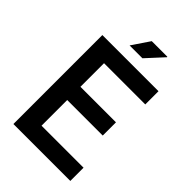

<svg xmlns="http://www.w3.org/2000/svg" viewBox="-250 -950 1047 1047"><g transform="rotate(45 273.5 -426.5)"><path d="M63 0V-686H496V-584H178V-402H452V-300H178V-102H502V0ZM208 -751 277 -853H397L398 -850L307 -751Z"/></g></svg>

Font: Archivo Narrow SemiBold
Style: Regular
Weight: 600
Designer: Hector Gatti
Foundry: Omnibus-Type
Version: Version 3.002